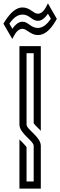

<svg xmlns="http://www.w3.org/2000/svg" viewBox="-72 -1103 352 1123"><path d="M125 -250V-41.7H83.3V-242.7C80.2 -247.9 71.9 -256.2 60.4 -268.8L41.7 -287.5V0H166.7V-250C166.7 -303.2 83.3 -345.2 83.3 -375V-791.7H125V-382.3C132.1 -370.4 160.4 -345.9 166.7 -337.5V-833.3H41.7V-375C41.7 -321.8 125 -279.8 125 -250ZM149.5 -897.9C186.3 -897.9 220.6 -925 251.8 -978.1L260.4 -992.7L208.3 -1083.3L199.8 -1066.7C185 -1037.5 167.9 -1022.9 149.5 -1022.9C122.5 -1022.9 104.5 -1059.4 59.4 -1059.4C25.1 -1059.4 -9.2 -1032.3 -42.9 -979.2L-52.1 -964.6L0 -875L8.6 -891.7C23.3 -919.8 40.4 -934.4 59.4 -934.4C85.3 -934.4 106.7 -897.9 149.5 -897.9ZM59.4 -976C39.2 -976 19.6 -962.5 0.6 -934.4L-17.2 -964.6C6.7 -1000 32.5 -1017.7 59.4 -1017.7C102.2 -1017.7 113.5 -981.3 149.5 -981.3C169.7 -981.3 189.3 -994.8 208.3 -1022.9L225.5 -993.8C201.6 -957.3 175.9 -939.6 149.5 -939.6C107.1 -939.6 94.1 -976 59.4 -976Z"/></svg>

Font: Sportrop
Style: Regular
Weight: 500
Version: Version 0.9